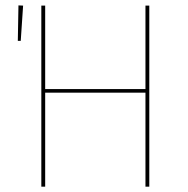

<svg xmlns="http://www.w3.org/2000/svg" viewBox="-20 -702 707 722"><path d="M49.4 -681.7 47 -548.3H58L66.9 -680.9ZM527 0H541.4V-680.9H527V-367.1H149.9V-680.9H135.4V0H149.9V-353.6H527Z"/></svg>

Font: Fira Sans Hair
Style: Regular
Weight: 100
Designer: bBox Type GmbH & Carrois Corporate GbR & Edenspiekermann AG
Foundry: bBox Type GmbH & Carrois Corporate GbR & Edenspiekermann AG
Version: Version 4.300;PS 004.300;hotconv 1.0.88;makeotf.lib2.5.64775